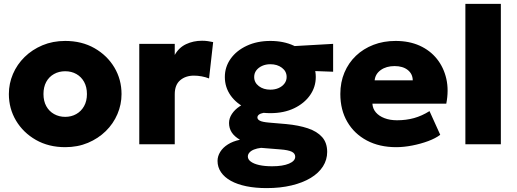

<svg xmlns="http://www.w3.org/2000/svg" viewBox="-20 -740 2654 985"><path d="M314.5 15Q229.5 15 164.2 -22.2Q99 -59.5 62.2 -121.2Q25.5 -183 25.5 -257.5Q25.5 -311.5 46.5 -360.5Q67.5 -409.5 106.2 -447.5Q145 -485.5 198 -507.8Q251 -530 314.5 -530Q399.5 -530 464.8 -492.8Q530 -455.5 566.8 -393.8Q603.5 -332 603.5 -257.5Q603.5 -204 582.5 -154.8Q561.5 -105.5 522.8 -67.5Q484 -29.5 431.2 -7.2Q378.5 15 314.5 15ZM314.5 -140.5Q346 -140.5 371.2 -154.8Q396.5 -169 411.2 -195.2Q426 -221.5 426 -257.5Q426 -293.5 411.5 -319.8Q397 -346 371.8 -360.2Q346.5 -374.5 314.5 -374.5Q282.5 -374.5 257 -360.2Q231.5 -346 217.2 -319.8Q203 -293.5 203 -257.5Q203 -221.5 217.5 -195.2Q232 -169 257.5 -154.8Q283 -140.5 314.5 -140.5Z M694.5 0V-515H876.5V-458Q897.5 -496 934.8 -513.5Q972 -531 1016.5 -531Q1034 -531 1047.2 -528.8Q1060.5 -526.5 1073.5 -524L1052.5 -337.5Q1035 -344.5 1014.8 -348.2Q994.5 -352 975 -352Q932 -352 904.2 -328.2Q876.5 -304.5 876.5 -256.5V0Z M1348 225Q1290.5 225 1244 215.5Q1197.5 206 1164.5 187.8Q1131.5 169.5 1113.8 143.5Q1096 117.5 1096 85.5Q1096 61.5 1109.8 39.2Q1123.5 17 1149.2 0.8Q1175 -15.5 1211 -23Q1182 -40 1168.5 -61.2Q1155 -82.5 1155 -109Q1155 -133 1169.5 -155.2Q1184 -177.5 1210 -194.8Q1236 -212 1270.5 -222Q1305 -232 1345 -230.5L1376.5 -164Q1349 -164.5 1332.5 -161.2Q1316 -158 1308.2 -151.8Q1300.5 -145.5 1300.5 -137.5Q1300.5 -127.5 1313 -120.8Q1325.5 -114 1360.5 -111L1448.5 -103.5Q1512 -97.5 1559.2 -81.8Q1606.5 -66 1632.5 -36.8Q1658.5 -7.5 1658.5 39.5Q1658.5 79.5 1636.8 113.8Q1615 148 1574 172.8Q1533 197.5 1475.8 211.2Q1418.5 225 1348 225ZM1376 113Q1430.5 113 1462.5 99.5Q1494.5 86 1494.5 64Q1494.5 47 1476.5 38.2Q1458.5 29.5 1418.5 26.5L1319.5 18.5Q1298 21 1282.8 27.2Q1267.5 33.5 1259.5 42.8Q1251.5 52 1251.5 63Q1251.5 78 1266.8 89.2Q1282 100.5 1310 106.8Q1338 113 1376 113ZM1367 -159.5Q1297.5 -159.5 1245 -184Q1192.5 -208.5 1163 -250.5Q1133.5 -292.5 1133.5 -345Q1133.5 -396.5 1163.2 -438.5Q1193 -480.5 1246 -505.2Q1299 -530 1367 -530Q1435 -530 1487.8 -505.5Q1540.5 -481 1570.2 -439.2Q1600 -397.5 1600 -345Q1600 -293.5 1570.5 -251.5Q1541 -209.5 1488.8 -184.5Q1436.5 -159.5 1367 -159.5ZM1367 -280Q1390.5 -280 1409.2 -288.2Q1428 -296.5 1439.2 -311.2Q1450.5 -326 1450.5 -345Q1450.5 -374 1426.5 -392.2Q1402.5 -410.5 1367 -410.5Q1343.5 -410.5 1324.8 -402Q1306 -393.5 1295 -379Q1284 -364.5 1284 -345Q1284 -316.5 1307.8 -298.2Q1331.5 -280 1367 -280ZM1443.5 -381 1374.5 -497 1689 -515V-372Z M2012.5 15Q1926.5 15 1862 -19.2Q1797.5 -53.5 1761.8 -114.8Q1726 -176 1726 -258Q1726 -318 1747 -367.8Q1768 -417.5 1806 -453.8Q1844 -490 1895.8 -510Q1947.5 -530 2009.5 -530Q2079 -530 2132.8 -505.8Q2186.5 -481.5 2221.5 -437.8Q2256.5 -394 2269.8 -335.5Q2283 -277 2269.5 -208H1890.5Q1892 -182.5 1908.2 -163.5Q1924.5 -144.5 1952.5 -133.8Q1980.5 -123 2017 -123Q2063.5 -123 2104 -134.2Q2144.5 -145.5 2183.5 -170L2238.5 -48.5Q2215 -30.5 2176.8 -16.2Q2138.5 -2 2095 6.5Q2051.5 15 2012.5 15ZM1902 -328H2097.5Q2097 -361 2071.8 -381Q2046.5 -401 2004.5 -401Q1962 -401 1933.8 -381Q1905.5 -361 1902 -328Z M2367.5 0V-720H2549.5V0Z"/></svg>

Font: Geologica Thin Roman ExtraBold
Style: Regular
Weight: 800
Version: Version 1.010;gftools[0.9.28]